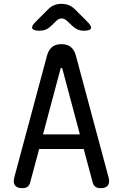

<svg xmlns="http://www.w3.org/2000/svg" viewBox="-20 -970 640 1000"><path d="M204 -270H396L305 -611Q303 -617 300 -617Q297 -617 295 -611ZM463 -19 416 -194H184L137 -19Q133 -5 123.5 2.5Q114 10 95 10Q69 10 58 -4.5Q47 -19 55 -48L225 -681Q233 -710 251 -725Q269 -740 300 -740Q331 -740 349 -725Q367 -710 375 -681L545 -48Q553 -19 542 -4.5Q531 10 505 10Q486 10 476.5 2.5Q467 -5 463 -19ZM187 -810Q153 -810 148 -822Q143 -834 167 -858L230 -921Q245 -936 262 -943Q279 -950 300 -950Q321 -950 338.5 -943Q356 -936 371 -921L435 -857Q458 -834 453.5 -822Q449 -810 416 -810Q399 -810 385 -816Q371 -822 359 -833L330 -860Q316 -874 301 -874Q286 -874 272 -860L245 -834Q233 -822 218.5 -816Q204 -810 187 -810Z"/></svg>

Font: Maple Mono NF CN
Style: Regular
Weight: 400
Monospace: yes
Designer: subframe7536
Version: Version 7.000